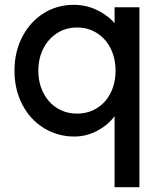

<svg xmlns="http://www.w3.org/2000/svg" viewBox="-20 -556 670 796"><path d="M558 220H455V-125H475Q475 -99 449.5 -67Q424 -35 380.5 -12.5Q337 10 288 10Q219 10 162 -25Q105 -60 72.5 -122.5Q40 -185 40 -263Q40 -341 72.5 -403.5Q105 -466 161 -501Q217 -536 285 -536Q339 -536 385 -513Q431 -490 458 -456Q485 -422 485 -391L455 -389V-526H558ZM459 -263Q459 -314 439 -354.5Q419 -395 382.5 -418.5Q346 -442 299 -442Q253 -442 216.5 -418.5Q180 -395 159.5 -354.5Q139 -314 139 -263Q139 -212 159.5 -171.5Q180 -131 216.5 -108Q253 -85 299 -85Q346 -85 382.5 -108Q419 -131 439 -171.5Q459 -212 459 -263Z"/></svg>

Font: Lexend
Style: Regular
Weight: 400
Designer: Thomas Jockin
Foundry: Lexend
Version: Version 1.000